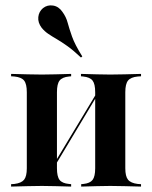

<svg xmlns="http://www.w3.org/2000/svg" viewBox="-20 -689 560 709"><path d="M387.1 -2.4Q362.1 -2.4 337.5 -1.6Q312.9 -0.8 279.8 0V-8.9L287.9 -9.7Q312.1 -12.1 321.8 -24.6Q331.5 -37.1 331.5 -67.7V-208.1H442.7V-67.7Q442.7 -37.9 452.8 -25.4Q462.9 -12.9 488.7 -9.7L500.8 -8.9V0Q465.3 -0.8 439.5 -1.6Q413.7 -2.4 387.1 -2.4ZM134.7 -2.4Q108.1 -2.4 82.3 -1.6Q56.5 -0.8 21 0V-8.9L33.1 -9.7Q58.9 -12.9 69 -25.4Q79 -37.9 79 -67.7V-348.4Q79 -379 69 -391.5Q58.9 -404 33.1 -406.5L21 -407.3V-416.1Q56.5 -415.3 82.3 -414.5Q108.1 -413.7 134.7 -413.7Q160.5 -413.7 184.7 -414.5Q208.9 -415.3 242.7 -416.1V-407.3L234.7 -406.5Q209.7 -404 200 -391.5Q190.3 -379 190.3 -348.4V-67.7Q190.3 -37.1 200 -24.6Q209.7 -12.1 234.7 -9.7L242.7 -8.9V0Q208.9 -0.8 184.7 -1.6Q160.5 -2.4 134.7 -2.4ZM331.5 -208.1V-348.4Q331.5 -379 321.8 -391.5Q312.1 -404 287.1 -406.5L279 -407.3V-416.1Q312.9 -415.3 337.5 -414.5Q362.1 -413.7 387.1 -413.7Q413.7 -413.7 439.5 -414.5Q465.3 -415.3 500.8 -416.1V-407.3L488.7 -406.5Q462.9 -404 452.8 -391.5Q442.7 -379 442.7 -348.4V-208.1ZM154.8 -29.8 153.2 -40.3 362.1 -387.1 362.9 -376.6ZM279 -476.6Q250.8 -503.2 228.6 -519Q206.5 -534.7 189.1 -544.8Q171.8 -554.8 158.1 -564.1Q144.4 -573.4 133.9 -586.3Q119.4 -605.6 121.4 -625.8Q123.4 -646 138.7 -658.9Q154.8 -671.8 175.8 -668.5Q196.8 -665.3 210.5 -645.2Q224.2 -626.6 229.8 -605.2Q235.5 -583.9 246 -554Q256.5 -524.2 283.9 -480.6Z"/></svg>

Font: Playfair 144pt SemiCondensed
Style: Bold
Weight: 700
Width: 4
Designer: Claus Eggers Sørensen
Foundry: Claus Eggers Sørensen
Version: Version 2.203